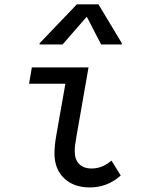

<svg xmlns="http://www.w3.org/2000/svg" viewBox="-20 -826 640 862"><path d="M383.5 15.5Q310.5 15.5 267.5 -26Q224.5 -67.5 224.5 -137.5Q224.5 -155 226.5 -174.5Q228.5 -194 233 -220L278 -475L295.5 -450H110.5L123 -523.5H377.5L323.5 -215Q319 -190 317.2 -175.2Q315.5 -160.5 315.5 -147.5Q315.5 -110 335.2 -89.8Q355 -69.5 391.5 -69.5Q439.5 -69.5 480.5 -105L522 -38Q462 15.5 383.5 15.5ZM157.5 -626.5 158 -632 325 -806.5H422L527 -632L526.5 -626.5H434L361.5 -766.5H383L261 -626.5Z"/></svg>

Font: Google Sans Code
Style: Italic
Weight: 400
Italic angle: -10°
Monospace: yes
Designer: Google Sans Code Authors
Foundry: Google LLC
Version: Version 6.000